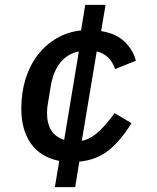

<svg xmlns="http://www.w3.org/2000/svg" viewBox="-20 -650 640 784"><path d="M222 7Q146 -8 106.5 -63.5Q67 -119 67 -206Q67 -272 84.5 -328Q102 -384 134.5 -426Q167 -468 212 -494Q257 -520 311 -526L328 -630H411L393 -523Q454 -513 488.5 -480Q523 -447 535 -402L450 -368Q430 -427 375 -440L314 -75Q327 -77 341 -83.5Q355 -90 371 -102.5Q387 -115 406 -136Q425 -157 448 -188L517 -147Q473 -76 424 -36.5Q375 3 304 10L287 114H204ZM172 -189Q172 -101 242 -79L302 -440Q256 -431 226.5 -394.5Q197 -358 187 -297L177 -236Q174 -220 173 -210Q172 -200 172 -189Z"/></svg>

Font: IBM Plex Mono Medium
Style: Italic
Weight: 500
Italic angle: -9°
Monospace: yes
Designer: Mike Abbink, Paul van der Laan, Pieter van Rosmalen
Foundry: Bold Monday
Version: Version 2.3